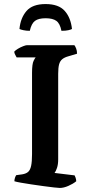

<svg xmlns="http://www.w3.org/2000/svg" viewBox="-20 -927 450 947"><path d="M275 0Q268 0 246 -2.5Q224 -5 194.5 -9Q165 -13 135 -17.5Q105 -22 82.5 -26Q60 -30 51 -33Q51 -42 54 -50.5Q57 -59 60 -63L89 -67Q108 -70 118.5 -79Q129 -88 133.5 -109Q138 -130 138 -167V-567Q138 -612 146 -627.5Q154 -643 156 -644H62Q60 -649 56 -655Q52 -661 50 -672Q56 -679 68.5 -686.5Q81 -694 94 -699Q107 -704 112 -704H347Q351 -699 355.5 -688Q360 -677 360 -662L316 -649Q298 -644 287 -635Q276 -626 271.5 -609.5Q267 -593 267 -563V-141Q267 -116 261 -98.5Q255 -81 249 -74L348 -62Q350 -59 353 -50Q356 -41 356 -33Q340 -20 317 -10Q294 0 275 0ZM205 -907Q269 -907 299 -873.5Q329 -840 335 -784Q330 -781 317 -778Q304 -775 283 -775Q276 -811 258 -824Q240 -837 205 -837Q170 -837 152.5 -824Q135 -811 127 -775Q110 -775 96 -778Q82 -781 76 -784Q81 -838 110.5 -872.5Q140 -907 205 -907Z"/></svg>

Font: Texturina 12pt SemiBold
Style: Regular
Weight: 600
Designer: Guillermo Torres Carreño
Foundry: Omnibus-Type
Version: Version 1.002